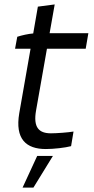

<svg xmlns="http://www.w3.org/2000/svg" viewBox="-20 -670 425 867"><path d="M187 3C223 3 275 -3 301 -10L312 -76C289 -72 237 -68 210 -68C156 -68 129 -94 143 -172L192 -450H367L379 -520H204L227 -650L151 -640L130 -519C107 -517 80 -511 58 -504L48 -450H118L67 -159C47 -42 98 3 187 3ZM82 177H131L219 34H148Z"/></svg>

Font: Fixel Display 20240404
Style: Italic
Weight: 400
Italic angle: -10°
Designer: AlfaBravo + MacPaw
Foundry: Kyrylo Tkachov, Marchela Mozhyna, Serhii Makarenko, Maria Weinstein, Zakhar Kryvoshyya
Version: Version 1.211;Glyphs 3.2 (3225)